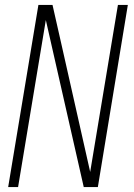

<svg xmlns="http://www.w3.org/2000/svg" viewBox="-20 -755 540 775"><path d="M13 0 135 -735H192L228 -576L344 -61L456 -735H496L375 0H318L165 -674L53 0Z"/></svg>

Font: Iosevka SS04 Extralight
Style: Italic
Weight: 200
Italic angle: -9°
Monospace: yes
Designer: Belleve Invis
Foundry: Belleve Invis
Version: Version 19.0.0; ttfautohint (v1.8.4)